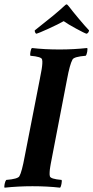

<svg xmlns="http://www.w3.org/2000/svg" viewBox="-30 -870 435 894"><path d="M280.3 -849.6Q283.2 -849.6 291 -839.8Q307.6 -817.9 337.9 -781.7Q368.2 -745.6 384.8 -728.5Q382.3 -715.8 373 -712.9Q363.8 -715.3 324.7 -736.6Q285.6 -757.8 266.6 -771.5Q242.7 -757.8 196.8 -736.8Q150.9 -715.8 138.7 -712.9Q135.7 -714.4 133.5 -719.5Q131.3 -724.6 131.8 -728.5Q230 -805.2 266.6 -839.8Q276.4 -849.6 280.3 -849.6ZM247.1 -639.6Q312.5 -639.6 376 -646.5Q378.4 -642.1 376 -628.7Q373.5 -615.2 369.1 -610.4Q314.5 -606 307.6 -592.8Q294.9 -569.8 282.2 -501L212.9 -141.6Q211.9 -136.7 209.7 -124.8Q207.5 -112.8 206.5 -108.2Q205.6 -103.5 204.1 -94.2Q202.6 -85 202.1 -80.6Q201.7 -76.2 201.2 -69.6Q200.7 -63 200.9 -58.3Q201.2 -53.7 202.1 -49.8Q204.1 -36.6 256.8 -32.2Q258.8 -27.3 256.3 -13.9Q253.9 -0.5 250 3.9Q190.4 -2.9 121.1 -2.9Q54.7 -2.9 -8.8 3.9Q-11.2 -0.5 -8.3 -13.9Q-5.4 -27.3 -1 -32.2Q53.7 -36.6 60.5 -49.8Q71.8 -69.8 85 -141.6L155.3 -501Q156.2 -505.9 158.4 -517.8Q160.6 -529.8 161.6 -534.4Q162.6 -539.1 164.1 -548.3Q165.5 -557.6 166 -562Q166.5 -566.4 167 -573Q167.5 -579.6 167.2 -584.2Q167 -588.9 166 -592.8Q164.1 -606 111.3 -610.4Q109.4 -615.2 111.8 -628.7Q114.3 -642.1 118.2 -646.5Q177.7 -639.6 247.1 -639.6Z"/></svg>

Font: Amiri
Style: Bold Slanted
Weight: 700
Italic angle: 9°
Designer: Khaled Hosny
Version: Version 000.107